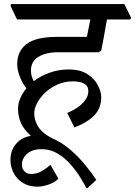

<svg xmlns="http://www.w3.org/2000/svg" viewBox="-20 -640 659 937"><path d="M408 277H401Q391 257 371.5 225.5Q352 194 324.5 162.5Q297 131 261.5 109.5Q226 88 182 88Q138 88 112.5 110.5Q87 133 87 163Q87 183 99 196Q111 209 133 209Q162 209 187.5 193Q213 177 226 164L265 232Q246 251 216.5 261Q187 271 163 271Q121 271 91.5 252.5Q62 234 46.5 204Q31 174 31 140Q31 95 57.5 63Q84 31 130 23V22Q96 -8 82 -40.5Q68 -73 68 -108Q68 -135 79 -160.5Q90 -186 109 -209Q89 -234 76.5 -266.5Q64 -299 64 -328Q64 -390 109.5 -425Q155 -460 258 -460H404L421 -545H63L32 -610L33 -620H587L619 -555L617 -545H502Q493 -494 486.5 -458Q480 -422 474 -393L461 -385H263Q204 -385 167.5 -362.5Q131 -340 131 -296Q131 -268 145 -244Q179 -270 223 -285.5Q267 -301 315 -301Q372 -301 407 -278Q442 -255 458 -223.5Q474 -192 474 -165Q474 -113 441 -78Q408 -43 343 -18L308 -89Q334 -99 357.5 -115Q381 -131 396 -151.5Q411 -172 411 -195Q411 -216 399 -226Q387 -236 370 -239.5Q353 -243 337 -243Q295 -243 260.5 -227.5Q226 -212 200.5 -188Q175 -164 161 -137Q147 -110 147 -87Q147 -53 167 -21Q187 11 235 35Q282 55 323.5 91Q365 127 397.5 167Q430 207 450 238Z"/></svg>

Font: Tiro Devanagari Sanskrit
Style: Italic
Weight: 400
Italic angle: -11°
Designer: Devanagari: John Hudson & Fiona Ross, assisted by Paul Hanslow. Latin: John Hudson with Paul Hanslow, assisted by Kaja S
Foundry: Tiro Typeworks Ltd.
Version: Version 1.52